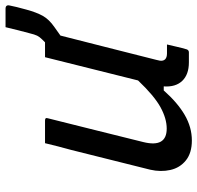

<svg xmlns="http://www.w3.org/2000/svg" viewBox="-30 -688 729 710"><g transform="rotate(-90 335.0 -333.5)"><path d="M160 -532H244Q256 -532 252 -521Q230 -433 208 -345Q186 -257 164 -168Q143 -82 214 -82Q251 -82 293 -105Q335 -128 392 -188Q412 -270 433 -352Q454 -434 478 -532H533Q536 -535 543 -542Q553 -552 557.5 -561Q562 -570 567 -591Q571 -605 577.5 -631Q584 -657 589 -678H657Q673 -678 669 -662Q668 -656 663.5 -637Q659 -618 654 -601Q644 -564 631 -540.5Q618 -517 589 -497Q572 -485 558 -475Q535 -385 512 -294Q489 -203 468 -120Q464 -106 465 -99Q466 -92 470 -88Q477 -81 492 -81H525Q521 -64 516.5 -44.5Q512 -25 507 -8Q504 0 496 0H459Q414 0 390.5 -24.5Q367 -49 370 -93H355Q310 -42 264.5 -15.5Q219 11 170 11Q124 11 96.5 -11Q69 -33 61 -68.5Q53 -104 62 -143Q80 -216 98.5 -289Q117 -362 135 -435Q142 -459 148 -483.5Q154 -508 160 -532Z"/></g></svg>

Font: Recursive Sn Lnr St
Style: Italic
Weight: 400
Italic angle: -15°
Version: Version 1.079;hotconv 1.0.112;makeotfexe 2.5.65598; ttfautoh